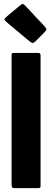

<svg xmlns="http://www.w3.org/2000/svg" viewBox="-20 -974 270 994"><path d="M20.6 -893.1 81.8 -944.1Q96.2 -956 100.9 -953.1Q105.6 -950.1 117.5 -937.3L206.7 -842.1Q222 -826 220.3 -820.5Q218.6 -814.9 202.5 -798.8L168.5 -764.8Q153.2 -749.5 147.7 -751.2Q142.1 -752.9 125.1 -766.5L20.6 -854Q2.7 -869.3 2.7 -873.6Q2.7 -877.8 20.6 -893.1ZM51 -700H179Q190 -700 190 -687V-13Q190 -6 188 -3Q186 0 178 0H55Q45 0 42.5 -4.5Q40 -9 40 -20V-689Q40 -696 42 -698Q44 -700 51 -700Z"/></svg>

Font: Railroad Gothic CC
Style: Bold
Weight: 700
Designer: indestructible type*
Foundry: Cowboy Collective
Version: Version 1.000